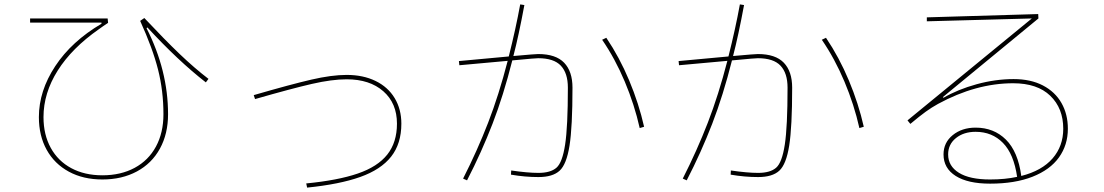

<svg xmlns="http://www.w3.org/2000/svg" viewBox="-20 -818 5025 874"><path d="M157 -285Q157 -404 231.5 -517Q306 -630 442 -710V-715H117V-734H470L472 -714Q462 -708 449 -698.5Q436 -689 430 -685Q307 -599 242.5 -496.5Q178 -394 178 -285Q178 -205 211 -145Q244 -85 304.5 -52.5Q365 -20 446 -20Q530 -20 593 -54Q656 -88 690 -151Q724 -214 724 -298Q724 -404 699.5 -501Q675 -598 618 -723L637 -736Q730 -637 797.5 -572.5Q865 -508 929 -459L917 -443Q791 -541 651 -693L647 -690Q745 -497 745 -298Q745 -209 708 -141.5Q671 -74 603 -37.5Q535 -1 446 -1Q359 -1 293.5 -36.5Q228 -72 192.5 -136Q157 -200 157 -285Z M1374 17Q1518 3 1608.5 -28Q1699 -59 1743 -114.5Q1787 -170 1787 -255Q1787 -348 1725 -402.5Q1663 -457 1558 -457Q1491 -457 1399.5 -436Q1308 -415 1141 -367L1135 -385Q1304 -434 1397 -455.5Q1490 -477 1558 -477Q1633 -477 1689.5 -449.5Q1746 -422 1776.5 -371.5Q1807 -321 1807 -255Q1807 -164 1760.5 -105Q1714 -46 1620 -12.5Q1526 21 1378 36Z M2398 -570Q2420 -572 2430 -572Q2510 -572 2548 -532.5Q2586 -493 2586 -419Q2586 -240 2572.5 -155Q2559 -70 2527.5 -41Q2496 -12 2431 -12Q2370 -12 2306 -23L2307 -42Q2382 -31 2431 -31Q2486 -31 2513 -54.5Q2540 -78 2552.5 -160Q2565 -242 2565 -419Q2565 -485 2533 -519Q2501 -553 2430 -553Q2421 -553 2399 -551L2312 -543Q2272 -384 2222 -254.5Q2172 -125 2106 3L2088 -5Q2153 -133 2202 -259.5Q2251 -386 2291 -541L2071 -521L2069 -540L2296 -561Q2328 -688 2348 -798L2367 -795Q2341 -655 2317 -563ZM2740 -646Q2800 -557 2844 -452Q2888 -347 2912 -241L2892 -235Q2868 -342 2824 -446.5Q2780 -551 2721 -637Z M3398 -570Q3420 -572 3430 -572Q3510 -572 3548 -532.5Q3586 -493 3586 -419Q3586 -240 3572.5 -155Q3559 -70 3527.5 -41Q3496 -12 3431 -12Q3370 -12 3306 -23L3307 -42Q3382 -31 3431 -31Q3486 -31 3513 -54.5Q3540 -78 3552.5 -160Q3565 -242 3565 -419Q3565 -485 3533 -519Q3501 -553 3430 -553Q3421 -553 3399 -551L3312 -543Q3272 -384 3222 -254.5Q3172 -125 3106 3L3088 -5Q3153 -133 3202 -259.5Q3251 -386 3291 -541L3071 -521L3069 -540L3296 -561Q3328 -688 3348 -798L3367 -795Q3341 -655 3317 -563ZM3740 -646Q3800 -557 3844 -452Q3888 -347 3912 -241L3892 -235Q3868 -342 3824 -446.5Q3780 -551 3721 -637Z M4841 -232Q4841 -158 4800.5 -101.5Q4760 -45 4680 -13.5Q4600 18 4487 18Q4386 18 4330.5 -17Q4275 -52 4275 -115Q4275 -169 4317 -203Q4359 -237 4421 -237Q4504 -237 4559 -182.5Q4614 -128 4629 -17Q4723 -41 4771.5 -97Q4820 -153 4820 -232Q4820 -325 4761 -382Q4702 -439 4592 -439Q4423 -439 4250 -345Q4221 -329 4194 -309.5Q4167 -290 4124 -254L4111 -270L4677 -734L4199 -721V-739L4706 -754L4707 -734L4272 -376L4275 -373Q4340 -411 4425.5 -434.5Q4511 -458 4594 -458Q4672 -458 4727.5 -429Q4783 -400 4812 -349Q4841 -298 4841 -232ZM4487 -1Q4556 -1 4610 -13Q4595 -117 4545.5 -167.5Q4496 -218 4421 -218Q4367 -218 4331.5 -189.5Q4296 -161 4296 -115Q4296 -62 4345 -31.5Q4394 -1 4487 -1Z"/></svg>

Font: IBM Plex Sans JP Thin
Style: Regular
Weight: 100
Designer: Mike Abbink; Paul van der Laan; Pieter van Rosmalen; Wujin Sim; Yejin Wi; Jinhee Kim; Boomi Park; Yona Kim; Kichan Ma
Foundry: Sandoll Inc.
Version: Version 1.001